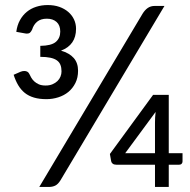

<svg xmlns="http://www.w3.org/2000/svg" viewBox="-20 -740 753 760"><path d="M648 -133.5H702.5V-101Q702.5 -95.5 699 -91.8Q695.5 -88 689 -88H648V0H593.5V-88H440.5Q431.5 -88 426.2 -92Q421 -96 420 -102L415 -130.5L586 -364.5H648ZM281 -626Q281 -562 221.5 -539.5Q254.5 -530 271.8 -510.5Q289 -491 289 -460Q289 -432.5 278.5 -411.5Q268 -390.5 250.8 -376.2Q233.5 -362 210.8 -354.8Q188 -347.5 164 -347.5Q135.5 -347.5 114.5 -353.8Q93.5 -360 78.2 -372.2Q63 -384.5 52.2 -402.5Q41.5 -420.5 34 -444L61.5 -456Q69 -459 76 -459Q90.5 -459 96 -447.5Q99 -441 103.5 -433Q108 -425 115.5 -418Q123 -411 133.8 -406.2Q144.5 -401.5 160.5 -401.5Q176 -401.5 187.8 -406.5Q199.5 -411.5 207.5 -419.2Q215.5 -427 219.5 -437Q223.5 -447 223.5 -457.5Q223.5 -472.5 219.2 -483.2Q215 -494 205.2 -501Q195.5 -508 179.2 -511.5Q163 -515 139.5 -515V-558.5Q183 -559 200.8 -574Q218.5 -589 218.5 -615Q218.5 -640 204 -653Q189.5 -666 165.5 -666Q141.5 -666 127.2 -654.2Q113 -642.5 107 -622.5Q103 -614.5 98.8 -610.8Q94.5 -607 87 -607Q85 -607 82.8 -607.2Q80.5 -607.5 78 -608L44.5 -614Q48 -640.5 59 -660.2Q70 -680 86.2 -693.2Q102.5 -706.5 123.5 -713.2Q144.5 -720 169 -720Q194.5 -720 215 -712.8Q235.5 -705.5 250.2 -692.8Q265 -680 273 -663Q281 -646 281 -626ZM593.5 -254Q593.5 -263.5 594 -274.5Q594.5 -285.5 596 -297L475.5 -133.5H593.5ZM219.5 -26.5Q210 -11 199 -5.5Q188 0 173.5 0H135.5L544.5 -686Q553.5 -700.5 565 -708.5Q576.5 -716.5 592.5 -716.5H631Z"/></svg>

Font: LatoCHI
Style: Regular
Weight: 400
Designer: Lukasz Dziedzic
Foundry: tyPoland Lukasz Dziedzic
Version: Version 1.104